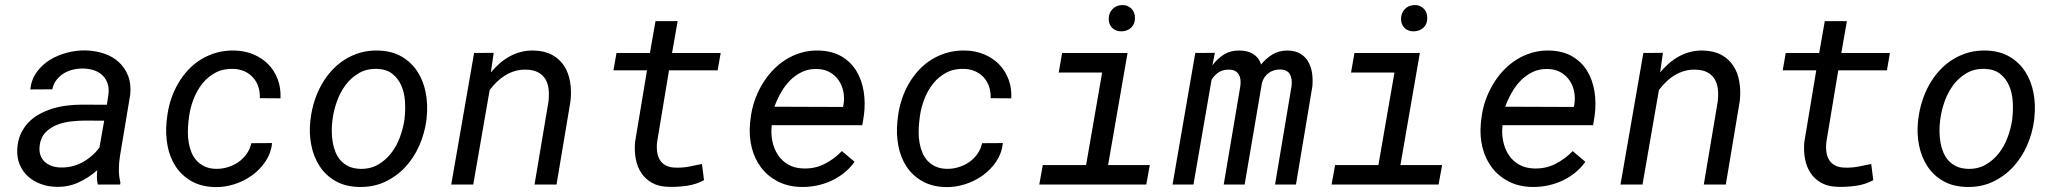

<svg xmlns="http://www.w3.org/2000/svg" viewBox="-20 -741 8257 771"><path d="M373 0Q369.1 -14.6 369.1 -28.8Q369.1 -43 370.6 -57.6Q335.9 -26.9 295.2 -8.3Q254.4 10.3 207 9.3Q173.8 8.8 144.3 -2Q114.7 -12.7 93 -32.2Q71.3 -51.8 59.3 -79.6Q47.4 -107.4 49.3 -142.6Q51.3 -176.8 63.2 -203.1Q75.2 -229.5 94.2 -249.3Q113.3 -269 138.2 -282.7Q163.1 -296.4 191.2 -304.9Q219.2 -313.5 249.3 -317.1Q279.3 -320.8 308.6 -320.8L409.2 -320.3L415.5 -362.3Q418.5 -387.2 411.9 -406.2Q405.3 -425.3 391.6 -438.5Q377.9 -451.7 358.2 -458.5Q338.4 -465.3 314.5 -465.8Q293.5 -466.3 273.2 -461.4Q252.9 -456.5 236.1 -446.3Q219.2 -436 207 -420.2Q194.8 -404.3 189.9 -382.3L101.6 -381.8Q106 -421.9 127.4 -451.4Q148.9 -481 180.4 -500.5Q211.9 -520 249.5 -529.5Q287.1 -539.1 323.2 -538.6Q363.3 -537.6 397.9 -525.9Q432.6 -514.2 457.3 -491.5Q481.9 -468.8 494.6 -436Q507.3 -403.3 502.9 -360.8L461.9 -115.2Q457.5 -88.4 457.3 -61.5Q457 -34.7 463.4 -8.3L462.4 0ZM224.1 -68.4Q271 -67.4 311.5 -89.6Q352.1 -111.8 379.4 -148.9L398.4 -256.3L322.8 -256.8Q295.9 -256.8 265.4 -253.4Q234.9 -250 208 -239.3Q181.2 -228.5 162.1 -208.5Q143.1 -188.5 139.2 -155.8Q136.7 -134.8 142.1 -118.7Q147.5 -102.5 159.2 -91.6Q170.9 -80.6 187.5 -74.7Q204.1 -68.8 224.1 -68.4Z M847.2 -63Q871.1 -62.5 894.5 -69.6Q918 -76.7 937.3 -90.1Q956.5 -103.5 970.2 -122.8Q983.9 -142.1 989.3 -166L1072.8 -166.5Q1068.4 -126 1046.4 -93Q1024.4 -60.1 992.2 -36.9Q960 -13.7 920.9 -1.2Q881.8 11.2 843.3 10.3Q787.6 8.8 748.5 -13.7Q709.5 -36.1 685.5 -72.5Q661.6 -108.9 652.8 -155.8Q644 -202.6 648.9 -252.4L651.4 -273.4Q655.8 -309.1 667 -342.8Q678.2 -376.5 695.6 -406.2Q712.9 -436 736.1 -460.7Q759.3 -485.4 788.1 -502.9Q816.9 -520.5 850.6 -529.8Q884.3 -539.1 922.4 -538.1Q963.4 -537.1 998 -522.5Q1032.7 -507.8 1057.4 -482.7Q1082 -457.5 1095.2 -422.6Q1108.4 -387.7 1106.4 -346.2L1023.4 -346.7Q1024.4 -371.1 1017.6 -392.1Q1010.7 -413.1 996.8 -429Q982.9 -444.8 962.9 -454.1Q942.9 -463.4 917.5 -464.4Q877 -465.8 845.9 -449.5Q814.9 -433.1 793 -405.8Q771 -378.4 757.6 -343.8Q744.1 -309.1 739.3 -273.4L736.8 -252.9Q734.4 -231.9 734.4 -210Q734.4 -188 738 -167.2Q741.7 -146.5 749.5 -127.7Q757.3 -108.9 770.5 -95Q783.7 -81.1 802.5 -72.3Q821.3 -63.5 847.2 -63Z M1227.5 -265.6Q1231.9 -301.3 1242.9 -335.7Q1253.9 -370.1 1271 -400.6Q1288.1 -431.2 1311.3 -456.8Q1334.5 -482.4 1363 -500.7Q1391.6 -519 1425.5 -529.1Q1459.5 -539.1 1498.5 -538.1Q1554.2 -536.6 1593.5 -513.4Q1632.8 -490.2 1656.7 -452.9Q1680.7 -415.5 1689.7 -367.9Q1698.7 -320.3 1693.4 -270.5L1692.4 -259.3Q1685.5 -206.1 1663.8 -156.7Q1642.1 -107.4 1607.4 -70.1Q1572.8 -32.7 1525.6 -10.7Q1478.5 11.2 1420.9 9.8Q1365.7 8.3 1326.4 -14.4Q1287.1 -37.1 1263.2 -74.2Q1239.3 -111.3 1230 -158.2Q1220.7 -205.1 1226.1 -254.9ZM1314.5 -254.9Q1312 -234.4 1312.3 -212.4Q1312.5 -190.4 1316.2 -169.4Q1319.8 -148.4 1327.6 -129.4Q1335.4 -110.4 1348.6 -95.9Q1361.8 -81.5 1380.6 -72.8Q1399.4 -64 1424.8 -63Q1465.3 -61.5 1496.6 -79.1Q1527.8 -96.7 1550 -125Q1572.3 -153.3 1585.4 -188.7Q1598.6 -224.1 1604 -259.3L1605 -270Q1608.4 -300.8 1606.2 -334.5Q1604 -368.2 1591.8 -396.7Q1579.6 -425.3 1556.2 -444.1Q1532.7 -462.9 1494.6 -464.4Q1453.6 -465.8 1422.4 -448Q1391.1 -430.2 1369.1 -401.4Q1347.2 -372.6 1334 -336.7Q1320.8 -300.8 1315.9 -265.6Z M1962.4 -528.8 1951.2 -450.2Q1967.3 -469.7 1986.3 -486.3Q2005.4 -502.9 2026.9 -514.6Q2048.3 -526.4 2072.3 -532.5Q2096.2 -538.6 2122.6 -538.1Q2167 -537.1 2197.3 -520.5Q2227.5 -503.9 2245.4 -476.3Q2263.2 -448.7 2269.3 -412.1Q2275.4 -375.5 2271 -335.4L2214.8 0H2126.5L2182.6 -334Q2185.5 -360.8 2182.9 -383.8Q2180.2 -406.7 2169.7 -423.8Q2159.2 -440.9 2140.1 -450.9Q2121.1 -460.9 2091.8 -461.4Q2068.8 -461.9 2048.1 -455.8Q2027.3 -449.7 2009.3 -438.7Q1991.2 -427.7 1975.3 -412.4Q1959.5 -397 1946.3 -379.4L1880.4 0H1792L1883.8 -528.3Z M2701.2 -656.2 2678.7 -528.3H2874L2861.8 -458.5H2666.5L2618.7 -170.9Q2616.2 -149.4 2618.9 -130.9Q2621.6 -112.3 2629.9 -98.6Q2638.2 -85 2653.6 -76.7Q2668.9 -68.4 2692.4 -67.9Q2719.2 -66.9 2745.8 -71.8Q2772.5 -76.7 2798.8 -82.5L2807.1 -17.6Q2776.4 -0.5 2738.8 4.9Q2701.2 10.3 2666.5 9.3Q2627 8.8 2599.6 -6.1Q2572.3 -21 2555.7 -45.7Q2539.1 -70.3 2533 -102.8Q2526.9 -135.3 2530.3 -171.4L2578.1 -458.5H2443.4L2455.6 -528.3H2589.8L2612.3 -656.2Z M3198.2 9.8Q3144.5 8.8 3103.8 -12.2Q3063 -33.2 3036.6 -67.9Q3010.3 -102.5 2998.8 -147.9Q2987.3 -193.4 2991.7 -244.1L2994.1 -265.1Q2998 -299.8 3009.3 -333.7Q3020.5 -367.7 3038.3 -398.4Q3056.2 -429.2 3079.8 -455.1Q3103.5 -481 3132.6 -499.8Q3161.6 -518.6 3195.6 -528.8Q3229.5 -539.1 3267.1 -538.1Q3321.8 -536.6 3359.4 -514.4Q3397 -492.2 3418.9 -456.1Q3440.9 -419.9 3448.2 -373.8Q3455.6 -327.6 3449.2 -278.8L3442.9 -238.3H3079.1Q3075.2 -206.1 3081.3 -175.3Q3087.4 -144.5 3103 -120.1Q3118.7 -95.7 3144.5 -80.6Q3170.4 -65.4 3206.1 -64.5Q3252 -63 3290.8 -82.5Q3329.6 -102.1 3360.8 -134.3L3411.6 -91.3Q3393.6 -65.9 3369.4 -46.6Q3345.2 -27.3 3317.4 -14.6Q3289.6 -2 3259.3 4.2Q3229 10.3 3198.2 9.8ZM3262.7 -463.9Q3228.5 -465.3 3201.2 -452.4Q3173.8 -439.5 3152.6 -418Q3131.3 -396.5 3115.7 -368.7Q3100.1 -340.8 3089.8 -312.5L3365.2 -311.5L3367.2 -320.3Q3371.6 -347.2 3366.7 -372.6Q3361.8 -397.9 3348.1 -418Q3334.5 -438 3313 -450.4Q3291.5 -462.9 3262.7 -463.9Z M3781.7 -63Q3805.7 -62.5 3829.1 -69.6Q3852.5 -76.7 3871.8 -90.1Q3891.1 -103.5 3904.8 -122.8Q3918.5 -142.1 3923.8 -166L4007.3 -166.5Q4002.9 -126 3981 -93Q3959 -60.1 3926.8 -36.9Q3894.5 -13.7 3855.5 -1.2Q3816.4 11.2 3777.8 10.3Q3722.2 8.8 3683.1 -13.7Q3644 -36.1 3620.1 -72.5Q3596.2 -108.9 3587.4 -155.8Q3578.6 -202.6 3583.5 -252.4L3585.9 -273.4Q3590.3 -309.1 3601.6 -342.8Q3612.8 -376.5 3630.1 -406.2Q3647.5 -436 3670.7 -460.7Q3693.8 -485.4 3722.7 -502.9Q3751.5 -520.5 3785.2 -529.8Q3818.8 -539.1 3856.9 -538.1Q3897.9 -537.1 3932.6 -522.5Q3967.3 -507.8 3991.9 -482.7Q4016.6 -457.5 4029.8 -422.6Q4043 -387.7 4041 -346.2L3958 -346.7Q3959 -371.1 3952.1 -392.1Q3945.3 -413.1 3931.4 -429Q3917.5 -444.8 3897.5 -454.1Q3877.4 -463.4 3852.1 -464.4Q3811.5 -465.8 3780.5 -449.5Q3749.5 -433.1 3727.5 -405.8Q3705.6 -378.4 3692.1 -343.8Q3678.7 -309.1 3673.8 -273.4L3671.4 -252.9Q3668.9 -231.9 3668.9 -210Q3668.9 -188 3672.6 -167.2Q3676.3 -146.5 3684.1 -127.7Q3691.9 -108.9 3705.1 -95Q3718.3 -81.1 3737.1 -72.3Q3755.9 -63.5 3781.7 -63Z M4245.1 -528.3H4507.8L4429.7 -78.1H4597.2L4583 0H4153.3L4167.5 -78.1H4341.3L4405.8 -449.7H4231.4ZM4432.1 -665.5Q4432.6 -689 4447.3 -704.3Q4461.9 -719.7 4485.4 -720.7Q4497.1 -721.2 4506.6 -717.3Q4516.1 -713.4 4523.2 -706.5Q4530.3 -699.7 4533.9 -689.9Q4537.6 -680.2 4537.6 -668.5Q4537.6 -645 4522.9 -630.6Q4508.3 -616.2 4484.9 -615.2Q4461.9 -614.3 4447 -628.2Q4432.1 -642.1 4432.1 -665.5Z M4858.4 -528.8 4848.6 -478.5Q4869.1 -506.3 4895.5 -522.5Q4921.9 -538.6 4957 -538.1Q4972.2 -538.1 4985.8 -534.9Q4999.5 -531.7 5011 -524.9Q5022.5 -518.1 5031 -507.3Q5039.6 -496.6 5043.9 -481.9Q5064.5 -507.3 5090.3 -522.7Q5116.2 -538.1 5150.4 -538.1Q5181.2 -537.6 5201.7 -525.4Q5222.2 -513.2 5233.6 -492.9Q5245.1 -472.7 5248.8 -447Q5252.4 -421.4 5250 -394.5L5184.1 0H5100.1L5166.5 -396Q5168 -409.7 5166.5 -421.6Q5165 -433.6 5159.9 -442.6Q5154.8 -451.7 5144.8 -456.8Q5134.8 -461.9 5119.6 -461.9Q5093.3 -461.9 5073.7 -447.3Q5054.2 -432.6 5047.4 -407.2L4978 0H4894L4960.9 -396.5Q4962.4 -409.7 4961.2 -421.1Q4960 -432.6 4954.8 -441.4Q4949.7 -450.2 4940.4 -455.6Q4931.2 -460.9 4916.5 -461.4Q4892.1 -461.9 4875 -451.4Q4857.9 -440.9 4845.2 -420.9L4772.5 0H4688.5L4779.8 -528.3Z M5418.9 -528.3H5681.6L5603.5 -78.1H5771L5756.8 0H5327.1L5341.3 -78.1H5515.1L5579.6 -449.7H5405.3ZM5606 -665.5Q5606.4 -689 5621.1 -704.3Q5635.7 -719.7 5659.2 -720.7Q5670.9 -721.2 5680.4 -717.3Q5689.9 -713.4 5697 -706.5Q5704.1 -699.7 5707.8 -689.9Q5711.4 -680.2 5711.4 -668.5Q5711.4 -645 5696.8 -630.6Q5682.1 -616.2 5658.7 -615.2Q5635.7 -614.3 5620.8 -628.2Q5606 -642.1 5606 -665.5Z M6132.8 9.8Q6079.1 8.8 6038.3 -12.2Q5997.6 -33.2 5971.2 -67.9Q5944.8 -102.5 5933.3 -147.9Q5921.9 -193.4 5926.3 -244.1L5928.7 -265.1Q5932.6 -299.8 5943.8 -333.7Q5955.1 -367.7 5972.9 -398.4Q5990.7 -429.2 6014.4 -455.1Q6038.1 -481 6067.1 -499.8Q6096.2 -518.6 6130.1 -528.8Q6164.1 -539.1 6201.7 -538.1Q6256.3 -536.6 6293.9 -514.4Q6331.5 -492.2 6353.5 -456.1Q6375.5 -419.9 6382.8 -373.8Q6390.1 -327.6 6383.8 -278.8L6377.4 -238.3H6013.7Q6009.8 -206.1 6015.9 -175.3Q6022 -144.5 6037.6 -120.1Q6053.2 -95.7 6079.1 -80.6Q6105 -65.4 6140.6 -64.5Q6186.5 -63 6225.3 -82.5Q6264.2 -102.1 6295.4 -134.3L6346.2 -91.3Q6328.1 -65.9 6304 -46.6Q6279.8 -27.3 6252 -14.6Q6224.1 -2 6193.8 4.2Q6163.6 10.3 6132.8 9.8ZM6197.3 -463.9Q6163.1 -465.3 6135.7 -452.4Q6108.4 -439.5 6087.2 -418Q6065.9 -396.5 6050.3 -368.7Q6034.7 -340.8 6024.4 -312.5L6299.8 -311.5L6301.8 -320.3Q6306.2 -347.2 6301.3 -372.6Q6296.4 -397.9 6282.7 -418Q6269 -438 6247.6 -450.4Q6226.1 -462.9 6197.3 -463.9Z M6657.7 -528.8 6646.5 -450.2Q6662.6 -469.7 6681.6 -486.3Q6700.7 -502.9 6722.2 -514.6Q6743.7 -526.4 6767.6 -532.5Q6791.5 -538.6 6817.9 -538.1Q6862.3 -537.1 6892.6 -520.5Q6922.9 -503.9 6940.7 -476.3Q6958.5 -448.7 6964.6 -412.1Q6970.7 -375.5 6966.3 -335.4L6910.2 0H6821.8L6877.9 -334Q6880.9 -360.8 6878.2 -383.8Q6875.5 -406.7 6865 -423.8Q6854.5 -440.9 6835.4 -450.9Q6816.4 -460.9 6787.1 -461.4Q6764.2 -461.9 6743.4 -455.8Q6722.7 -449.7 6704.6 -438.7Q6686.5 -427.7 6670.7 -412.4Q6654.8 -397 6641.6 -379.4L6575.7 0H6487.3L6579.1 -528.3Z M7396.5 -656.2 7374 -528.3H7569.3L7557.1 -458.5H7361.8L7314 -170.9Q7311.5 -149.4 7314.2 -130.9Q7316.9 -112.3 7325.2 -98.6Q7333.5 -85 7348.9 -76.7Q7364.3 -68.4 7387.7 -67.9Q7414.6 -66.9 7441.2 -71.8Q7467.8 -76.7 7494.1 -82.5L7502.4 -17.6Q7471.7 -0.5 7434.1 4.9Q7396.5 10.3 7361.8 9.3Q7322.3 8.8 7294.9 -6.1Q7267.6 -21 7251 -45.7Q7234.4 -70.3 7228.3 -102.8Q7222.2 -135.3 7225.6 -171.4L7273.4 -458.5H7138.7L7150.9 -528.3H7285.2L7307.6 -656.2Z M7683.6 -265.6Q7688 -301.3 7699 -335.7Q7710 -370.1 7727.1 -400.6Q7744.1 -431.2 7767.3 -456.8Q7790.5 -482.4 7819.1 -500.7Q7847.7 -519 7881.6 -529.1Q7915.5 -539.1 7954.6 -538.1Q8010.3 -536.6 8049.6 -513.4Q8088.9 -490.2 8112.8 -452.9Q8136.7 -415.5 8145.8 -367.9Q8154.8 -320.3 8149.4 -270.5L8148.4 -259.3Q8141.6 -206.1 8119.9 -156.7Q8098.1 -107.4 8063.5 -70.1Q8028.8 -32.7 7981.7 -10.7Q7934.6 11.2 7877 9.8Q7821.8 8.3 7782.5 -14.4Q7743.2 -37.1 7719.2 -74.2Q7695.3 -111.3 7686 -158.2Q7676.8 -205.1 7682.1 -254.9ZM7770.5 -254.9Q7768.1 -234.4 7768.3 -212.4Q7768.6 -190.4 7772.2 -169.4Q7775.9 -148.4 7783.7 -129.4Q7791.5 -110.4 7804.7 -95.9Q7817.9 -81.5 7836.7 -72.8Q7855.5 -64 7880.9 -63Q7921.4 -61.5 7952.6 -79.1Q7983.9 -96.7 8006.1 -125Q8028.3 -153.3 8041.5 -188.7Q8054.7 -224.1 8060.1 -259.3L8061 -270Q8064.5 -300.8 8062.3 -334.5Q8060.1 -368.2 8047.9 -396.7Q8035.6 -425.3 8012.2 -444.1Q7988.8 -462.9 7950.7 -464.4Q7909.7 -465.8 7878.4 -448Q7847.2 -430.2 7825.2 -401.4Q7803.2 -372.6 7790 -336.7Q7776.9 -300.8 7772 -265.6Z"/></svg>

Font: Roboto Mono
Style: Italic
Weight: 400
Designer: Google
Version: Version 2.000985; 2015; ttfautohint (v1.3)